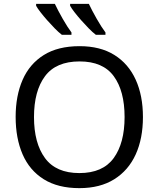

<svg xmlns="http://www.w3.org/2000/svg" viewBox="-20 -964 821 994"><path d="M720 -358Q720 -247 682.5 -164.5Q645 -82 571.5 -36Q498 10 391 10Q280 10 206.5 -36Q133 -82 97 -165Q61 -248 61 -359Q61 -468 97 -550.5Q133 -633 206.5 -679Q280 -725 392 -725Q499 -725 572 -679.5Q645 -634 682.5 -551.5Q720 -469 720 -358ZM156 -358Q156 -223 213 -145.5Q270 -68 391 -68Q512 -68 568.5 -145.5Q625 -223 625 -358Q625 -493 569 -569.5Q513 -646 392 -646Q270 -646 213 -569.5Q156 -493 156 -358ZM440 -944Q456 -910 480.5 -867Q505 -824 526 -796V-784H476Q459 -797 439 -817.5Q419 -838 400 -859.5Q381 -881 365.5 -901Q350 -921 343 -934V-944ZM167 -934V-944H264Q280 -910 304.5 -867Q329 -824 350 -796V-784H300Q283 -797 263 -817.5Q243 -838 224 -859.5Q205 -881 189.5 -901Q174 -921 167 -934Z"/></svg>

Font: BC Sans
Style: Regular
Weight: 400
Designer: Monotype Design Team
Province of B.C.
Foundry: Monotype Imaging Inc.
Version: Version 2.000;GOOG;noto-source:20170915:90ef993387c0